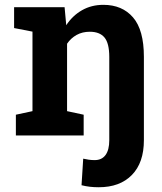

<svg xmlns="http://www.w3.org/2000/svg" viewBox="-20 -558 666 791"><path d="M386.7 213.4Q366.7 213.4 350.1 211.4Q333.5 209.5 315.9 205.1L322.8 95.7Q333.5 98.1 345.5 99.9Q357.4 101.6 370.1 101.6Q399.4 101.6 414.8 80.6Q430.2 59.6 430.2 19.5V-323.2Q430.2 -379.9 410.4 -403.6Q390.6 -427.2 350.1 -427.2Q319.3 -427.2 295.7 -414.1Q272 -400.9 256.3 -377.9V-100.1L324.7 -85.4V0H45.4V-85.4L113.8 -100.1V-427.7L38.1 -442.4V-528.3H246.1L252.9 -454.1Q278.8 -493.7 317.9 -515.9Q356.9 -538.1 405.8 -538.1Q483.4 -538.1 528.1 -486.3Q572.8 -434.6 572.8 -323.7V19.5Q572.8 112.3 523.4 162.8Q474.1 213.4 386.7 213.4Z"/></svg>

Font: Robotiche
Style: Bold
Weight: 700
Designer: Google
Version: Version 2.001